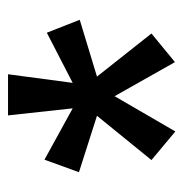

<svg xmlns="http://www.w3.org/2000/svg" viewBox="-9 -572 467 490"><g transform="rotate(-90 225.0 -326.5)"><path d="M135 -113 62 -174 175 -313 31 -359 63 -447 194 -375 176 -540H281L259 -375L387 -441L420 -357L275 -313L385 -174L312 -114L225 -268Z"/></g></svg>

Font: Inconsolata SemiCondensed SemiBold
Style: Regular
Weight: 600
Width: 4
Monospace: yes
Designer: Raph Levien, Cyreal, Brenton Simpson
Foundry: Raph Levien, Cyreal, Google
Version: Version 3.001; ttfautohint (v1.8.2.53-6de2)